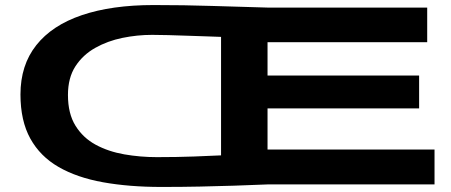

<svg xmlns="http://www.w3.org/2000/svg" viewBox="-20 -730 1787 760"><path d="M1700 0H1039Q971 3 906 5Q841 7 771 8.5Q701 10 619 10Q491 10 388 -8.5Q285 -27 212 -69Q139 -111 100 -181.5Q61 -252 61 -356Q61 -472 123.5 -551Q186 -630 304 -670Q422 -710 588 -710Q710 -710 819 -706.5Q928 -703 1039 -700H1671V-563H1039V-431H1639V-301H1039V-138H1700ZM855 -115V-584Q834 -585 799 -586Q764 -587 724 -588.5Q684 -590 646 -591Q608 -592 582 -592Q523 -592 464.5 -580Q406 -568 357 -540.5Q308 -513 278.5 -467.5Q249 -422 249 -354Q249 -280 279 -232Q309 -184 359 -157Q409 -130 472 -119Q535 -108 601 -108Q680 -108 748 -110.5Q816 -113 855 -115Z"/></svg>

Font: Georama ExtraExtended SemiBold
Style: Regular
Weight: 600
Width: 8
Designer: Jean-Baptiste Levee
Foundry: Production Type
Version: Version 1.000